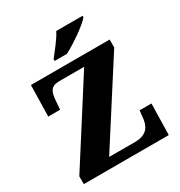

<svg xmlns="http://www.w3.org/2000/svg" viewBox="-212 -1076 1145 1221"><g transform="rotate(-30 360.5 -465.5)"><path d="M277 -784V-771H367C437 -807 550 -886 575 -921V-931H381C360 -886 306 -822 277 -784ZM46 0H670L675 -229H588L583 -182C578 -128 560 -69 462 -69H272L648 -656V-714H70L65 -485H152L157 -547C162 -610 173 -645 239 -645H421L46 -57Z"/></g></svg>

Font: Noto Serif Lao Black
Style: Regular
Weight: 900
Designer: Monotype Design Team
Foundry: Monotype Imaging Inc.
Version: Version 2.003